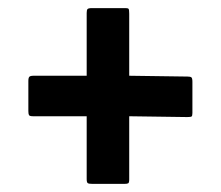

<svg xmlns="http://www.w3.org/2000/svg" viewBox="-20 -549 545 474"><path d="M209 -95Q199 -95 196.5 -97Q194 -99 194 -107V-262H62Q53 -262 51.5 -265Q50 -268 50 -275V-349Q50 -357 52.5 -359.5Q55 -362 63 -362H194V-517Q194 -524 196 -526.5Q198 -529 208 -529H290Q296 -529 297.5 -527Q299 -525 299 -515V-362L443 -360Q450 -360 452.5 -358Q455 -356 455 -347V-270Q455 -263 453 -261.5Q451 -260 442 -260L299 -262V-106Q299 -98 296.5 -96.5Q294 -95 286 -95Z"/></svg>

Font: Glory ExtraBold
Style: Regular
Weight: 800
Designer: Robert Leuschke
Foundry: Robert Leuschke
Version: Version 1.011